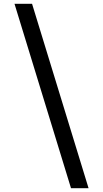

<svg xmlns="http://www.w3.org/2000/svg" viewBox="-20 -843 540 1006"><path d="M352 143 56 -823H148L444 143Z"/></svg>

Font: Iosevka Curly Medium
Style: Regular
Weight: 500
Monospace: yes
Designer: Belleve Invis
Foundry: Belleve Invis
Version: Version 22.1.2; ttfautohint (v1.8.4)